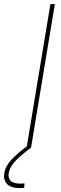

<svg xmlns="http://www.w3.org/2000/svg" viewBox="-89 -748 309 973"><path d="M189 -727.5 68.4 0H45.9L166.5 -727.5ZM11.7 205.1Q-35.2 205.1 -54 183.8Q-72.8 162.6 -67.4 129.9Q-61 92.8 -29.8 59.8Q1.5 26.9 55.2 -12.7L68.4 0Q15.6 39.1 -12 68.8Q-39.6 98.6 -44.9 129.9Q-48.8 152.8 -35.9 167.7Q-22.9 182.6 15.6 182.6Q20.5 182.6 25.4 182.1Q30.3 181.6 35.2 181.2L33.7 203.6Q28.3 204.1 22.9 204.6Q17.6 205.1 11.7 205.1Z"/></svg>

Font: Inter 28pt Thin
Style: Italic
Weight: 250
Italic angle: -9.3988°
Designer: Rasmus Andersson
Foundry: rsms
Version: Version 4.001;git-66647c0bb